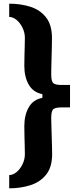

<svg xmlns="http://www.w3.org/2000/svg" viewBox="-20 -820 430 1042"><path d="M30 202Q93 202 146 184.8Q199 167.5 231 127Q263 86.5 263 16Q263 2 262.2 -25.5Q261.5 -53 260.5 -84.2Q259.5 -115.5 258.8 -142Q258 -168.5 258 -180Q258 -220.5 271.2 -228.8Q284.5 -237 311 -237H360V-359H311Q284.5 -359 271.2 -367.2Q258 -375.5 258 -416Q258 -427.5 258.5 -454.2Q259 -481 260 -512.8Q261 -544.5 261.5 -572.2Q262 -600 262 -614Q262 -684.5 230.2 -725.2Q198.5 -766 145.8 -783Q93 -800 30 -800V-728Q50.5 -728 70 -711.8Q89.5 -695.5 102.2 -669.5Q115 -643.5 115 -614Q115 -600 114.2 -572.8Q113.5 -545.5 112.8 -515.5Q112 -485.5 112 -463Q112 -403 135.8 -361Q159.5 -319 210 -309V-289Q159.5 -279.5 135.8 -237.2Q112 -195 112 -135Q112 -112.5 112.8 -82.5Q113.5 -52.5 114.2 -25.2Q115 2 115 16Q115 45.5 102.2 71.5Q89.5 97.5 70 113.8Q50.5 130 30 130Z"/></svg>

Font: Big Shoulders Stencil Display Black
Style: Regular
Weight: 900
Designer: Patric King
Foundry: XO Type Co
Version: Version 1.000